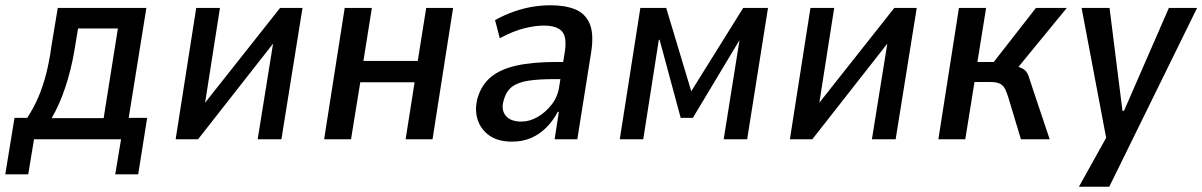

<svg xmlns="http://www.w3.org/2000/svg" viewBox="-38 -528 4559 728"><path d="M-18 133 17 -81H65Q89 -117 106.5 -157.5Q124 -198 136.5 -246Q149 -294 157 -353L181 -498H517L450 -81H520L486 133H399L421 0H91L69 133ZM158 -80H355L409 -420H258L244 -336Q232 -265 210.5 -199.5Q189 -134 158 -80Z M628 0 706 -498H796L736 -115H721L1024 -498H1109L1029 0H939L1001 -385H1015L713 0Z M1191 0 1269 -498H1372L1340 -297H1546L1578 -498H1680L1602 0H1500L1534 -216H1328L1293 0Z M1903 9Q1850 9 1817 -14.5Q1784 -38 1772.5 -76Q1761 -114 1773 -157Q1788 -207 1824 -236.5Q1860 -266 1921 -279.5Q1982 -293 2071 -293H2114L2105 -228H2063Q2005 -228 1965.5 -222Q1926 -216 1903.5 -199Q1881 -182 1872 -148Q1861 -113 1879 -90Q1897 -67 1939 -67Q1970 -67 2000.5 -84.5Q2031 -102 2054.5 -132.5Q2078 -163 2083 -204L2104 -334Q2112 -389 2092 -410Q2072 -431 2023 -431Q1991 -431 1949 -420.5Q1907 -410 1857 -383L1839 -452Q1876 -472 1912 -484.5Q1948 -497 1982.5 -502.5Q2017 -508 2050 -508Q2105 -508 2143 -492.5Q2181 -477 2197.5 -439Q2214 -401 2204 -333L2151 0H2065L2081 -104H2077Q2059 -70 2033.5 -44.5Q2008 -19 1976 -5Q1944 9 1903 9Z M2312 0 2390 -498H2488L2583 -182L2780 -498H2874L2795 0H2706L2766 -376L2589 -81H2543L2463 -377H2460L2401 0Z M2957 0 3035 -498H3125L3065 -115H3050L3353 -498H3438L3358 0H3268L3330 -385H3344L3042 0Z M3520 0 3598 -498H3701L3668 -293H3730L3890 -498H4007L3807 -254L3804 -279Q3834 -273 3845.5 -264Q3857 -255 3862.5 -238.5Q3868 -222 3878 -191L3942 0H3833L3786 -156Q3780 -176 3773.5 -189.5Q3767 -203 3754.5 -210Q3742 -217 3717 -217H3657L3622 0Z M4053 180 4162 -16 4164 36 4063 -498H4169L4218 -108H4224L4394 -498H4501L4168 180Z"/></svg>

Font: Nunito Sans 7pt Condensed SemiBold
Style: Italic
Weight: 600
Width: 3
Italic angle: -9°
Designer: Vernon Adams
Foundry: Vernon Adams
Version: Version 3.101;gftools[0.9.27]